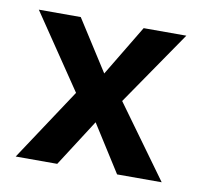

<svg xmlns="http://www.w3.org/2000/svg" viewBox="-53 -440 520 496"><g transform="rotate(10 206.5 -192.0)"><path d="M143 -189 18 0H127L206 -123L284 0H401L264 -189L398 -384H286L206 -251L121 -384H11Z"/></g></svg>

Font: Cambay Devanagari
Style: Regular
Weight: 700
Designer: Pooja Saxena
Foundry: Pooja Saxena
Version: Version 1.095;PS 001.095;hotconv 1.0.70;makeotf.lib2.5.58329